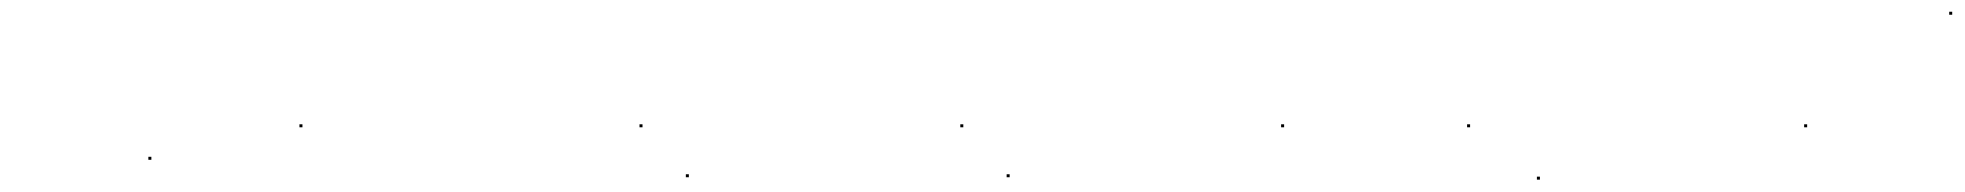

<svg xmlns="http://www.w3.org/2000/svg" viewBox="-20 -286 3264 319"><path d="M226.5 -20.5H231.5V-25.5H226.5ZM477.5 -74.5H482.5V-79.5H477.5Z M1042.5 -74.5H1047.5V-79.5H1042.5Z M1119.5 8.5H1124.5V3.5H1119.5ZM1575.5 -74.5H1580.5V-79.5H1575.5Z M1652.5 8.5H1657.5V3.5H1652.5ZM2108.5 -74.5H2113.5V-79.5H2108.5Z M2417.5 -74.5H2422.5V-79.5H2417.5Z M2533.5 12.5H2538.5V7.5H2533.5ZM2977.5 -74.5H2982.5V-79.5H2977.5Z M3218.5 -261.5H3223.5V-266.5H3218.5Z"/></svg>

Font: FRB American Cursive Just Endings
Style: Italic
Weight: 400
Italic angle: -25°
Version: Version 2.0;Modular Font Editor K font №1